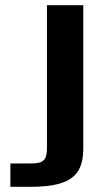

<svg xmlns="http://www.w3.org/2000/svg" viewBox="-20 -720 401 740"><path d="M161 -152C161 -105 150 -90 100 -90H20V0H100C270 0 301 -58 301 -152V-700H161Z"/></svg>

Font: Tanklager Original
Style: Regular
Weight: 400
Designer: Ariel Martín Pérez
Foundry: Tunera Type Foundry
Version: Version 1.000;Glyphs 3.3 (3310)